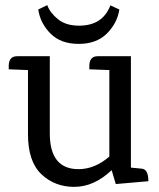

<svg xmlns="http://www.w3.org/2000/svg" viewBox="-20 -713 620 748"><path d="M288 -613Q380 -613 410 -692L445 -676Q437 -623 396.5 -582.5Q356 -542 286.5 -542Q217 -542 177 -582Q137 -622 129 -676L164 -693Q175 -663 206 -638Q237 -613 288 -613ZM328 -456Q328 -494 361 -494H490V-60L531 -56Q558 -55 558 -7L431 4L415 -50Q346 15 269.5 15Q193 15 141 -34.5Q89 -84 89 -190V-440L14 -443V-456Q14 -494 47 -494H174V-193Q174 -54 286 -54Q349 -54 406 -103V-440L328 -443Z"/></svg>

Font: Karma Medium
Style: Regular
Weight: 500
Designer: Joana Correia
Foundry: Indian Type Foundry
Version: Version 1.202;PS 1.0;hotconv 1.0.78;makeotf.lib2.5.61930; tt